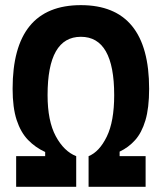

<svg xmlns="http://www.w3.org/2000/svg" viewBox="-20 -723 626 743"><path d="M42.5 0V-118.7H154.8V-134.8Q116.7 -152.3 88.4 -181.6Q60.1 -210.9 44.4 -258.8Q28.8 -306.6 28.8 -379.4Q28.8 -703.1 293 -703.1Q557.1 -703.1 557.1 -379.4Q557.1 -305.2 542.7 -257.1Q528.3 -209 502.7 -180.7Q477.1 -152.3 442.9 -136.2V-118.7H543.5V0H322.8V-118.7Q364.3 -135.3 393.1 -194.1Q421.9 -252.9 421.9 -355Q421.9 -580.6 293 -580.6Q164.1 -580.6 164.1 -355Q164.1 -254.9 195.8 -196Q227.5 -137.2 274.9 -118.7V0Z"/></svg>

Font: CaskaydiaMono NF
Style: Bold
Weight: 700
Designer: Aaron Bell
Foundry: Saja Typeworks
Version: Version 2111.001; ttfautohint (v1.8.4);Nerd Fonts 3.1.1